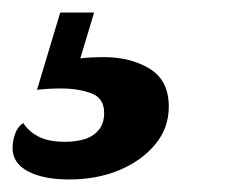

<svg xmlns="http://www.w3.org/2000/svg" viewBox="-88 -31 387 306"><path d="M22 255Q-19 255 -43.5 242Q-68 229 -68 205Q-68 194 -64 182.5Q-60 171 -51 165Q-42 179 -26 187Q-10 195 16 195Q32 195 46 191Q60 187 69 176.5Q78 166 78 149Q78 125 57 117.5Q36 110 10 110Q-1 110 -10 110.5Q-19 111 -29 112L8 -11H62L40 62Q48 61 58.5 60.5Q69 60 77 60Q120 60 150.5 78.5Q181 97 181 139Q181 173 159.5 199Q138 225 102.5 240Q67 255 22 255Z"/></svg>

Font: Sansita Swashed Light SemiBold
Style: Regular
Weight: 600
Version: Version 1.003